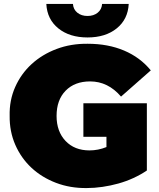

<svg xmlns="http://www.w3.org/2000/svg" viewBox="-20 -938 809 974"><path d="M725 -73Q694 -52 657 -35Q620 -18 580.5 -7Q541 4 500 10Q459 16 420 16Q336 17 264 -10.5Q192 -38 139.5 -87Q87 -136 57.5 -203.5Q28 -271 29 -350Q27 -429 57 -496.5Q87 -564 140.5 -613Q194 -662 267 -689.5Q340 -717 425 -716Q528 -716 609.5 -681.5Q691 -647 745 -581L594 -448Q528 -525 437 -525Q359 -525 313 -478Q267 -431 267 -350Q267 -271 312.5 -223Q358 -175 434 -175Q478 -175 520 -192V-244H403V-414H725ZM215 -918H350Q352 -890 372.5 -873.5Q393 -857 424 -857Q455 -857 475.5 -873.5Q496 -890 498 -918H633Q629 -840 572 -794Q515 -748 424 -748Q333 -748 276 -794Q219 -840 215 -918Z"/></svg>

Font: CMG Sans Black
Style: Regular
Weight: 900
Designer: Julieta Ulanovsky
Foundry: Julieta Ulanovsky
Version: Version 7.200